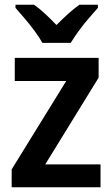

<svg xmlns="http://www.w3.org/2000/svg" viewBox="-20 -786 471 806"><path d="M402 0H29V-75L258 -446H42V-543H394V-460L170 -96H402ZM158 -606Q146 -628 126 -655Q106 -682 84 -708Q62 -734 45 -753V-766H123Q146 -750 169.5 -728Q193 -706 217 -681Q243 -707 265.5 -727.5Q288 -748 313 -766H391V-753Q374 -734 352 -708.5Q330 -683 310 -655.5Q290 -628 277 -606Z"/></svg>

Font: Noto Sans Lao SemiCondensed SemiBold
Style: Regular
Weight: 600
Width: 4
Designer: Monotype Design Team
Foundry: Monotype Imaging Inc.
Version: Version 2.003; ttfautohint (v1.8.4.7-5d5b)